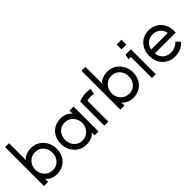

<svg xmlns="http://www.w3.org/2000/svg" viewBox="115 -1638 2560 2560"><g transform="rotate(-45 1395.0 -358.0)"><path d="M128 -234Q128 -188 149 -149.5Q170 -111 207 -88Q244 -65 292 -65Q338 -65 374 -87.5Q410 -110 430 -148.5Q450 -187 450 -234Q450 -281 430 -320Q410 -359 374 -381.5Q338 -404 292 -404Q244 -404 206.5 -381Q169 -358 148.5 -319Q128 -280 128 -234ZM132 -63 134 -11V0H56V-733H130V-461L128 -409Q142 -441 190.5 -461.5Q239 -482 290 -482Q359 -482 413 -448Q467 -414 497.5 -357Q528 -300 528 -234Q528 -161 498 -105Q468 -49 414 -18Q360 13 290 13Q238 13 192.5 -9.5Q147 -32 132 -63Z M1012 -235Q1012 -281 991 -319.5Q970 -358 933 -381Q896 -404 848 -404Q802 -404 766 -381.5Q730 -359 710 -320.5Q690 -282 690 -235Q690 -188 710 -149Q730 -110 766 -87.5Q802 -65 848 -65Q896 -65 933.5 -88Q971 -111 991.5 -150Q1012 -189 1012 -235ZM1008 -406 1006 -458V-470H1084V0H1010V-8L1012 -60Q998 -28 949.5 -7.5Q901 13 850 13Q781 13 727 -21Q673 -55 642.5 -112Q612 -169 612 -235Q612 -308 642 -364Q672 -420 726 -451Q780 -482 850 -482Q902 -482 947.5 -459.5Q993 -437 1008 -406Z M1337 -404Q1319 -404 1302.5 -402Q1286 -400 1270 -394V0H1194V-454Q1229 -470 1261.5 -476.5Q1294 -483 1332 -483Q1352 -483 1373 -481.5Q1394 -480 1413 -476L1395 -397Q1364 -404 1337 -404Z M1568 -234Q1568 -188 1589 -149.5Q1610 -111 1647 -88Q1684 -65 1732 -65Q1778 -65 1814 -87.5Q1850 -110 1870 -148.5Q1890 -187 1890 -234Q1890 -281 1870 -320Q1850 -359 1814 -381.5Q1778 -404 1732 -404Q1684 -404 1646.5 -381Q1609 -358 1588.5 -319Q1568 -280 1568 -234ZM1572 -63 1574 -11V0H1496V-733H1570V-461L1568 -409Q1582 -441 1630.5 -461.5Q1679 -482 1730 -482Q1799 -482 1853 -448Q1907 -414 1937.5 -357Q1968 -300 1968 -234Q1968 -161 1938 -105Q1908 -49 1854 -18Q1800 13 1730 13Q1678 13 1632.5 -9.5Q1587 -32 1572 -63Z M2166 -648V-557H2075V-648ZM2164 0H2092V-398H2047L2063 -470H2164Z M2515 17Q2445 17 2390.5 -15Q2336 -47 2305 -104Q2274 -161 2274 -233Q2274 -306 2304.5 -362.5Q2335 -419 2388.5 -450.5Q2442 -482 2510 -482Q2578 -482 2631.5 -450.5Q2685 -419 2715.5 -362.5Q2746 -306 2746 -233Q2746 -214 2745 -205H2351Q2356 -160 2378 -127Q2400 -94 2435.5 -76.5Q2471 -59 2515 -59Q2553 -59 2593 -77Q2633 -95 2655 -123L2708 -68Q2676 -28 2624.5 -5.5Q2573 17 2515 17ZM2510 -406Q2471 -406 2437.5 -390Q2404 -374 2382 -344Q2360 -314 2354 -276H2666Q2660 -314 2638 -344Q2616 -374 2582.5 -390Q2549 -406 2510 -406Z"/></g></svg>

Font: Kreadon
Style: Regular
Weight: 400
Designer: kohakuno
Foundry: StudioGnu
Version: Version 1.000;Glyphs 3.1.2 (3151)